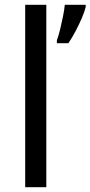

<svg xmlns="http://www.w3.org/2000/svg" viewBox="-20 -780 377 800"><path d="M173 0H85V-760H173ZM337 -751Q333 -733 321.5 -706Q310 -679 295 -650.5Q280 -622 265 -600H217V-612Q224 -631 230.5 -657.5Q237 -684 242.5 -711.5Q248 -739 250 -760H337Z"/></svg>

Font: Noto Sans Balinese
Style: Regular
Weight: 400
Designer: Aditya Bayu, David Williams
Foundry: David Williams
Version: Version 2.003